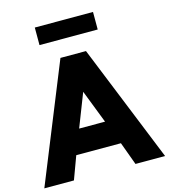

<svg xmlns="http://www.w3.org/2000/svg" viewBox="-154 -1184 1143 1300"><g transform="rotate(-15 417.0 -534.0)"><path d="M-6.5 0 327.5 -825H506.5L840 0H632.5L573.5 -161H260.5L201 0ZM326 -330H507.5L417 -563.5ZM213 -945.5V-1068.5H621V-945.5Z"/></g></svg>

Font: Spartan Thin ExtraBold
Style: Regular
Weight: 800
Version: Version 1.004